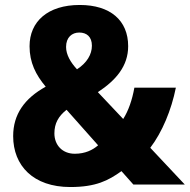

<svg xmlns="http://www.w3.org/2000/svg" viewBox="-20 -743 764 773"><path d="M301 -723C172 -723 99 -656 99 -557C99 -491 124 -442 164 -394C79 -347 33 -283 33 -195C33 -76 114 10 263 10C366 10 416 -16 469 -54L517 0H724L585 -148C633 -211 670 -300 688 -390H521C512 -340 497 -297 476 -264L374 -372C447 -420 496 -477 496 -557C496 -661 424 -723 301 -723ZM299 -612C329 -612 350 -595 350 -559C350 -524 330 -490 290 -464C264 -492 246 -523 246 -554C246 -593 270 -612 299 -612ZM248 -301 375 -158C353 -139 323 -124 281 -124C231 -124 199 -159 199 -206C199 -246 215 -275 248 -301Z"/></svg>

Font: Noto Sans Thai Looped SemiCondensed ExtraBold
Style: Regular
Weight: 800
Width: 4
Designer: Sasikarn Vongin, Ben Mitchell
Foundry: The Fontpad Ltd
Version: Version 1.001